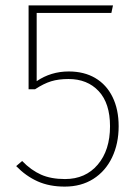

<svg xmlns="http://www.w3.org/2000/svg" viewBox="-20 -682 515 712"><path d="M399 -662 393 -634H116V-381Q169 -417 235 -417Q292 -417 333.5 -392.5Q375 -368 397.5 -322Q420 -276 420 -214Q420 -149 395.5 -98Q371 -47 326 -18.5Q281 10 220 10Q163 10 119.5 -9.5Q76 -29 40 -66L62 -85Q95 -51 132 -34.5Q169 -18 221 -18Q297 -18 342.5 -71.5Q388 -125 388 -214Q388 -299 346 -344Q304 -389 234 -389Q197 -389 169.5 -380.5Q142 -372 110 -351H86V-662Z"/></svg>

Font: Firava
Style: Regular
Weight: 400
Designer: Carrois Corporate & Edenspiekermann AG
Foundry: Greg Finn Gibson
Version: Version 5.000